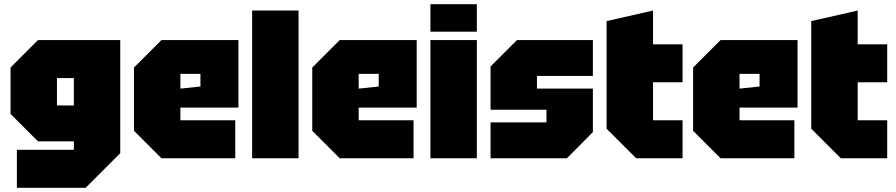

<svg xmlns="http://www.w3.org/2000/svg" viewBox="-20 -750 4245 910"><path d="M60 140V-40H330V-80H160L30 -210V-430L160 -560H550V-24L386 140ZM250 -380V-250H330V-380Z M615 -130V-430L745 -560H1110V-240H835V-180H1095V0H745ZM835 -330 930 -340V-400H835Z M1175 0V-700H1395V0Z M1460 -130V-430L1590 -560H1955V-240H1680V-180H1940V0H1590ZM1680 -330 1775 -340V-400H1680Z M2020 0V-560H2240V0ZM2020 -600V-730H2240V-600Z M2305 0V-170H2570V-230H2305V-435L2430 -560H2790V-390H2525V-330H2790V-124L2667 0Z M2855 -650 3075 -700V-540H3215V-360H3075V-180H3215V0H2995L2855 -140Z M3265 -130V-430L3395 -560H3760V-240H3485V-180H3745V0H3395ZM3485 -330 3580 -340V-400H3485Z M3825 -650 4045 -700V-540H4185V-360H4045V-180H4185V0H3965L3825 -140Z"/></svg>

Font: Tektur SemiCondensed Black
Style: Regular
Weight: 900
Width: 4
Designer: Adam Jagosz
Foundry: Adam Jagosz
Version: Version 1.005;gftools[0.9.30]